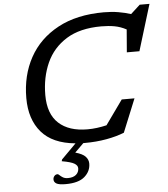

<svg xmlns="http://www.w3.org/2000/svg" viewBox="-63 -798 951 1086"><g transform="rotate(-5 413.0 -255.0)"><path d="M281.5 199.5Q311.5 199.5 327.8 185.5Q344 171.5 344 149Q344 133 325.2 121.8Q306.5 110.5 254.5 101.5L257.5 91.5L341 7.5Q211.5 -4.5 148.8 -77.8Q86 -151 86 -271.5Q86 -400 141.2 -500.8Q196.5 -601.5 303.5 -659.2Q410.5 -717 564.5 -717Q609 -717 647.2 -710.5Q685.5 -704 718 -693.5L771 -742H826.5L746.5 -480H675L685.5 -609Q653 -626.5 618.8 -632.8Q584.5 -639 543.5 -639Q422.5 -639 345.2 -591Q268 -543 231.2 -461.2Q194.5 -379.5 194.5 -279Q194.5 -172 252.5 -118.8Q310.5 -65.5 416 -65.5Q442.5 -65.5 469.8 -69Q497 -72.5 524.5 -79L623 -217H695.5L618.5 -28.5Q575 -11 517.2 -0.5Q459.5 10 392.5 10Q389 10 385 10L335 59.5Q376.5 71 392.5 88.5Q408.5 106 408.5 128Q408.5 171.5 373.8 202Q339 232.5 266 232.5Q228 232.5 213.5 224Q199 215.5 199 200.5Q199 189 206.2 180.8Q213.5 172.5 224.5 172.5Q228.5 172.5 235.2 179.2Q242 186 253.2 192.8Q264.5 199.5 281.5 199.5Z"/></g></svg>

Font: Newsreader Caption
Style: Italic
Weight: 400
Italic angle: -17°
Designer: Hugues Gentile
Foundry: Production Type
Version: Version 1.001